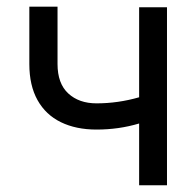

<svg xmlns="http://www.w3.org/2000/svg" viewBox="-20 -552 585 572"><path d="M477.5 0H394.5V-184.1Q334 -166 267.6 -166Q206.5 -166 161.4 -188Q116.2 -210 91.8 -253.7Q67.4 -297.4 67.4 -361.3V-532.2H151.4V-361.3Q151.4 -303.2 183.3 -273.7Q215.3 -244.1 267.6 -244.1Q331.5 -244.1 394.5 -262.2V-530.3H477.5Z"/></svg>

Font: Pretendard
Style: Regular
Weight: 400
Designer: Base glyphs from Inter by Rasmus Andersson; Hangeul glyphs from Noto Sans CJK(Source Han Sans) by Jang Soo-young and Kan
Foundry: Kil Hyung-jin
Version: Version 1.309